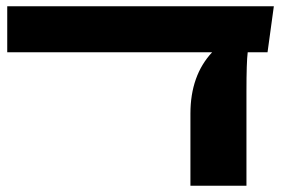

<svg xmlns="http://www.w3.org/2000/svg" viewBox="-20 -590 912 610"><path d="M850 -570 830 -424H767Q763 -392 763 -299V0H585V-229Q585 -350 654 -424H3V-570Z"/></svg>

Font: FiraGO ExtraBold
Style: Regular
Weight: 800
Designer: bBox Type
Foundry: bBox Type GmbH
Version: Version 1.001;PS 001.001;hotconv 1.0.88;makeotf.lib2.5.64775